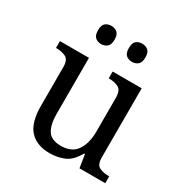

<svg xmlns="http://www.w3.org/2000/svg" viewBox="-173 -880 982 1025"><g transform="rotate(30 317.5 -367.0)"><path d="M273 10Q194 10 151 -36.5Q108 -83 108 -186V-426Q108 -470 83.5 -482Q59 -494 26 -494H23V-536H202V-191Q202 -126 224 -90Q246 -54 307 -54Q373 -54 403 -98.5Q433 -143 433 -216V-422Q433 -469 409 -481.5Q385 -494 351 -494H348V-536H527V-109Q527 -65 551.5 -53.5Q576 -42 609 -42H612V0H453L440 -81H435Q404 -25 363 -7.5Q322 10 273 10ZM411 -632Q389 -632 374.5 -644.5Q360 -657 360 -688Q360 -720 374.5 -732Q389 -744 411 -744Q432 -744 447 -732Q462 -720 462 -688Q462 -657 447 -644.5Q432 -632 411 -632ZM221 -632Q199 -632 184.5 -644.5Q170 -657 170 -688Q170 -720 184.5 -732Q199 -744 221 -744Q242 -744 257 -732Q272 -720 272 -688Q272 -657 257 -644.5Q242 -632 221 -632Z"/></g></svg>

Font: Noto Serif Khitan Small Script
Style: Regular
Weight: 400
Designer: LIU Zhao, ZHANG Congyu, Kushim JIANG
Foundry: Guyu Beijing Co. Ltd.
Version: Version 1.000; ttfautohint (v1.8.4.7-5d5b)